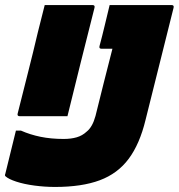

<svg xmlns="http://www.w3.org/2000/svg" viewBox="-27 -720 708 760"><path d="M150 -700H339Q350 -700 347 -689Q320 -582 293 -474.5Q266 -367 240 -260H51Q40 -260 43 -271Q63 -351 83.5 -431.5Q104 -512 123 -593Q130 -620 136.5 -646.5Q143 -673 150 -700ZM225 -170Q254 -170 276.5 -176.5Q299 -183 316 -199Q339 -217 351 -261Q367 -325 383.5 -391.5Q400 -458 418 -527H375Q364 -527 367 -538Q378 -579 387.5 -619Q397 -659 407 -700H652Q663 -700 660 -689L549 -245Q526 -150 482.5 -91.5Q439 -33 368 -6.5Q297 20 191 20Q150 20 109 14.5Q68 9 37.5 -1Q7 -11 -5 -22Q-9 -25 -6 -32Q4 -75 15 -117.5Q26 -160 36 -203H56Q92 -187 133.5 -178.5Q175 -170 225 -170Z"/></svg>

Font: Recursive Mn Lnr St Blk
Style: Italic
Weight: 900
Italic angle: -15°
Monospace: yes
Version: Version 1.079;hotconv 1.0.112;makeotfexe 2.5.65598; ttfautoh